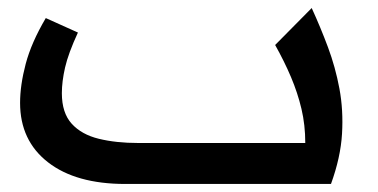

<svg xmlns="http://www.w3.org/2000/svg" viewBox="-20 -458 942 478"><path d="M292 0Q169 0 99.5 -54Q30 -108 30 -202Q30 -246 44 -299Q58 -352 94 -413L174 -377Q150 -325 142 -290Q134 -255 134 -226Q134 -177 158.5 -150Q183 -123 226 -112.5Q269 -102 324 -102H694L771 0ZM561 0V-102H740Q740 -147 730.5 -187Q721 -227 704.5 -266Q688 -305 665 -346L756 -438Q778 -390 796.5 -340.5Q815 -291 825 -237.5Q835 -184 831.5 -125Q828 -66 804 0Z"/></svg>

Font: Lexend Medium
Style: Regular
Weight: 500
Designer: Bonnie Shaver-Troup, Thomas Jockin
Foundry: Lexend
Version: Version 1.005